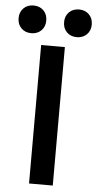

<svg xmlns="http://www.w3.org/2000/svg" viewBox="-85 -931 490 967"><g transform="rotate(5 160.0 -447.5)"><path d="M100 0V-700H220V0ZM45 -755Q14 -755 -5.5 -774.5Q-25 -794 -25 -825Q-25 -856 -5.5 -875.5Q14 -895 45 -895Q76 -895 95.5 -875.5Q115 -856 115 -825Q115 -794 95.5 -774.5Q76 -755 45 -755ZM275 -755Q244 -755 224.5 -774.5Q205 -794 205 -825Q205 -856 224.5 -875.5Q244 -895 275 -895Q306 -895 325.5 -875.5Q345 -856 345 -825Q345 -794 325.5 -774.5Q306 -755 275 -755Z"/></g></svg>

Font: Golos Text Medium
Style: Regular
Weight: 500
Designer: A.Korolkova, Vitaly Kuzmin
Foundry: ParaType Ltd
Version: Version 2.004